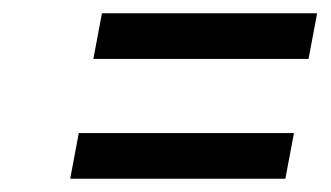

<svg xmlns="http://www.w3.org/2000/svg" viewBox="-20 -366 500 290"><path d="M121 -277 134 -346H459L446 -277ZM86 -96 99 -165H424L411 -96Z"/></svg>

Font: Teachers
Style: Italic
Weight: 400
Italic angle: -11°
Designer: Alfredo Marco Pradil, Chank Diesel
Version: Version 1.001